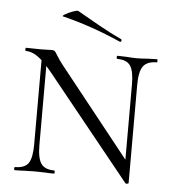

<svg xmlns="http://www.w3.org/2000/svg" viewBox="-48 -671 668 731"><g transform="rotate(5 285.5 -306.0)"><path d="M99 -446 119 -443V-104Q119 -53 133.5 -32.5Q148 -12 184 -12Q186 -12 186 -6Q186 0 184 0Q162 0 151 -1L110 -2L68 -1Q56 0 34 0Q31 0 31 -6Q31 -12 34 -12Q71 -12 85 -32.5Q99 -53 99 -104ZM458 13 136 -386Q104 -425 81 -440.5Q58 -456 36 -456Q34 -456 34 -462Q34 -468 36 -468L92 -467L135 -468Q143 -468 146.5 -464.5Q150 -461 157 -449Q168 -431 180 -416L460 -64L470 11Q470 13 465 14Q460 15 458 13ZM470 11 450 -20V-364Q450 -415 436 -435.5Q422 -456 386 -456Q383 -456 383 -462Q383 -468 386 -468L419 -467Q443 -465 460 -465Q476 -465 502 -467L537 -468Q539 -468 539 -462Q539 -456 537 -456Q500 -456 485 -435.5Q470 -415 470 -364ZM167 -599Q160 -600 172.5 -607.5Q185 -615 201.5 -621Q218 -627 222 -625Q262 -602 306.5 -577Q351 -552 394 -532Q396 -531 396 -528Q396 -525 394 -523Q392 -521 390 -522Q277 -572 167 -599Z"/></g></svg>

Font: Cormorant SC Light
Style: Regular
Weight: 300
Designer: Christian Thalmann (Catharsis Fonts)
Foundry: Catharsis Fonts
Version: Version 4.000